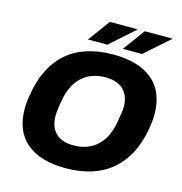

<svg xmlns="http://www.w3.org/2000/svg" viewBox="-126 -991 1061 1117"><g transform="rotate(15 405.0 -432.5)"><path d="M511 -745H627L773 -874L772 -877H608ZM301 -745H418L563 -874V-877H398ZM369 12C603 12 742 -113 780 -338C785 -368 788 -397 788 -425C788 -606 671 -699 468 -699C231 -699 96 -575 59 -351C53 -320 50 -290 50 -260C50 -80 167 12 369 12ZM378 -128C283 -128 234 -181 234 -267C234 -284 235 -302 246 -365C267 -486 340 -559 458 -559C555 -559 604 -506 604 -420C604 -403 602 -385 591 -323C570 -202 497 -128 378 -128Z"/></g></svg>

Font: Archivo ExtraBold
Style: Italic
Weight: 800
Italic angle: -10°
Designer: Hector Gatti
Foundry: Omnibus-Type
Version: Version 2.001